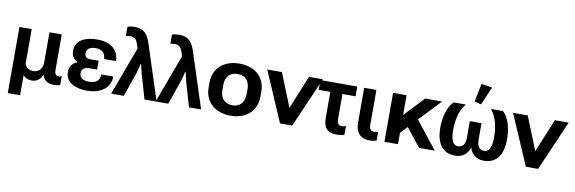

<svg xmlns="http://www.w3.org/2000/svg" viewBox="-63 -1348 6236 2083"><g transform="rotate(10 3055.0 -306.5)"><path d="M62 189H197.3V-35.2C215.8 -5.4 254.4 9.8 293 9.8C350.6 9.8 389.6 -24.4 407.2 -70.3H411.6C429.7 -8.8 476.6 14.6 535.6 14.6C557.6 14.6 587.4 13.7 606.9 2.9V-92.8C595.7 -87.9 584.5 -85.4 573.2 -85.4C537.1 -85.4 528.3 -114.7 528.3 -148.4V-539.1H393.1V-201.2C393.1 -142.1 355.5 -94.2 293.5 -94.2C243.2 -94.2 212.9 -121.6 197.3 -154.8V-539.1H62Z M900.9 14.6C1035.2 14.6 1157.7 -47.4 1158.2 -186.5H1026.4C1024.4 -112.3 980.5 -85.4 904.8 -85.4C847.2 -85.4 802.2 -106.4 802.2 -160.2C802.2 -216.3 843.8 -230.5 894.5 -230.5H971.7V-328.1L894.5 -327.6C853.5 -326.7 817.9 -332.5 817.9 -381.3C817.9 -435.1 858.9 -457 918.5 -457C986.8 -457 1025.4 -421.9 1026.4 -356.4H1157.7C1153.3 -497.6 1047.4 -552.2 919.9 -552.2C805.7 -552.2 679.7 -514.6 679.7 -387.2C679.7 -329.1 708 -293 752 -272.5C700.7 -254.4 664.1 -214.4 664.1 -150.9C664.1 -26.4 787.6 14.6 900.9 14.6Z M1167.5 0H1306.6L1398.9 -266.1C1409.7 -300.8 1419.4 -337.4 1427.2 -373H1431.6C1439.5 -338.4 1447.8 -301.8 1456.5 -268.1L1534.7 0H1668L1473.1 -600.6C1442.9 -696.3 1403.3 -757.3 1295.9 -757.3C1271 -757.3 1238.3 -754.9 1215.8 -744.6V-643.6C1229.5 -647.9 1244.6 -649.9 1260.7 -649.9C1319.3 -649.9 1337.4 -617.2 1351.6 -572.8L1364.7 -532.2Z M1657.7 0H1796.9L1889.2 -266.1C1899.9 -300.8 1909.7 -337.4 1917.5 -373H1921.9C1929.7 -338.4 1938 -301.8 1946.8 -268.1L2024.9 0H2158.2L1963.4 -600.6C1933.1 -696.3 1893.6 -757.3 1786.1 -757.3C1761.2 -757.3 1728.5 -754.9 1706.1 -744.6V-643.6C1719.7 -647.9 1734.9 -649.9 1751 -649.9C1809.6 -649.9 1827.6 -617.2 1841.8 -572.8L1855 -532.2Z M2483.9 11.2C2649.9 11.2 2768.1 -86.4 2768.1 -250V-302.7C2768.1 -466.3 2649.9 -562.5 2483.9 -562.5C2317.4 -562.5 2197.3 -466.3 2197.3 -302.7V-250C2197.3 -86.4 2317.4 11.2 2483.9 11.2ZM2483.9 -103C2407.7 -103 2349.1 -149.9 2349.1 -250V-302.7C2349.1 -402.3 2407.7 -448.2 2483.9 -448.2C2559.1 -448.2 2616.2 -402.3 2616.2 -302.7V-250C2616.2 -150.4 2559.1 -103 2483.9 -103Z M3162.6 0 3402.3 -551.8H3250L3099.1 -184.1L2951.2 -551.8H2789.6L3027.8 0Z M3377.4 -431.6H3505.9V-146.5C3505.9 -38.1 3547.9 13.7 3651.4 13.7C3674.8 13.7 3719.7 9.3 3737.3 1V-96.2C3724.6 -90.8 3709 -86.9 3694.8 -86.9C3651.9 -86.9 3639.6 -115.2 3639.6 -157.2V-431.6H3784.2V-539.1H3377.4Z M4018.1 13.7C4042 13.7 4072.3 9.8 4092.3 1V-96.2C4078.6 -91.3 4064.5 -86.9 4049.3 -86.9C4006.8 -86.9 3994.6 -116.2 3994.6 -157.2V-539.1H3859.9V-154.3C3859.9 -45.9 3916 13.7 4018.1 13.7Z M4718.3 -539.1H4532.7L4327.1 -322.3V-539.1H4178.2V0H4327.1V-125L4399.4 -201.7L4560.1 0H4732.9L4493.7 -301.3Z M4955.1 15.1C5040 15.1 5089.8 -25.9 5116.2 -102.1C5141.1 -24.9 5191.9 15.1 5273.9 15.1C5429.7 15.1 5483.4 -107.9 5483.4 -256.8C5483.4 -360.8 5459 -486.8 5386.2 -551.8H5254.4C5319.8 -470.7 5340.8 -367.7 5340.8 -252.9C5340.8 -187 5331.5 -90.8 5259.8 -90.8C5198.7 -90.8 5180.2 -141.1 5180.2 -200.7V-381.8H5051.8V-200.7C5051.8 -141.1 5031.7 -90.8 4971.2 -90.8C4899.4 -90.8 4889.6 -188 4889.6 -252.9C4889.6 -367.7 4911.6 -470.7 4977.1 -551.8H4844.7C4772.5 -486.3 4748 -360.8 4748 -256.8C4748 -110.4 4801.3 15.1 4955.1 15.1ZM5139.6 -581.5 5226.1 -782.7 5106.4 -801.8 5065.9 -601.1Z M5870.6 0 6110.4 -551.8H5958L5807.1 -184.1L5659.2 -551.8H5497.6L5735.8 0Z"/></g></svg>

Font: Winston
Style: Bold
Weight: 700
Designer: Vernon Adams, Kim Jin-seong, David Berlow, Cristiano Sobral
Foundry: The Winston Project Authors
Version: Version 3.004